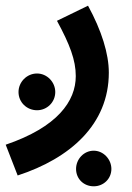

<svg xmlns="http://www.w3.org/2000/svg" viewBox="-51 -386 464 674"><path d="M11 230C195 170 331 51 331 -131C331 -197 306 -278 258 -366L149 -313C194 -230 215 -175 215 -119C215 -31 151 60 -31 122ZM79 1C114 1 143 -27 143 -63C143 -98 114 -128 79 -128C43 -128 14 -98 14 -63C14 -27 43 1 79 1ZM278 268C312 268 340 242 340 207C340 173 312 143 278 143C243 143 216 173 216 207C216 242 243 268 278 268Z"/></svg>

Font: Noto Sans Arabic UI SmBd
Style: Regular
Weight: 600
Designer: Monotype Design Team, Nadine Chahine and Nizar Qandah
Foundry: Monotype Imaging Inc.
Version: Version 2.010